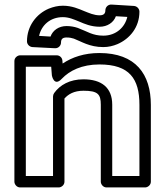

<svg xmlns="http://www.w3.org/2000/svg" viewBox="-20 -795 726 840"><path d="M345 -448C285 -448 242 -423 217 -388C214 -384 212 -378 212 -373V-25H93V-503H204L207 -465C207 -465 216 -414 250 -450C284 -486 338 -513 415 -513C547 -513 590 -450 590 -336V-25H471V-337C471 -411 425 -448 345 -448ZM345 -398C408 -398 421 -383 421 -337V0C421 11 431 25 446 25H615C626 25 640 15 640 0V-336C640 -470 574 -563 415 -563C349 -563 296 -545 254 -517L253 -530C252 -543 241 -553 228 -553H68C57 -553 43 -543 43 -528V0C43 11 53 25 68 25H237C248 25 262 15 262 0V-364C278 -382 303 -398 345 -398ZM416 -678C449 -678 477 -696 487 -724L537 -721C527 -677 489 -639 432 -639C385 -639 363 -657 320 -673C305 -678 289 -681 271 -681C238 -681 211 -663 201 -635L151 -638C161 -684 199 -720 255 -720C282 -720 303 -710 328 -700C349 -691 378 -678 416 -678ZM416 -728C391 -728 370 -738 347 -747C325 -756 295 -770 255 -770C233 -770 213 -765 193 -757C139 -734 98 -681 98 -614C98 -602 108 -590 122 -589L220 -584C236 -583 247 -596 247 -609C247 -623 253 -631 271 -631C284 -631 294 -629 303 -626C335 -614 371 -589 432 -589C454 -589 475 -594 494 -602C547 -625 590 -675 590 -744C590 -756 580 -768 566 -769L468 -775C452 -776 441 -763 441 -750C441 -737 435 -728 416 -728Z"/></svg>

Font: Asimov
Style: XWidOu
Weight: 500
Designer: Google
Version: Version 2.000980; 2014